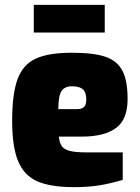

<svg xmlns="http://www.w3.org/2000/svg" viewBox="-20 -765 575 790"><path d="M30 -268Q30 -380 52.5 -440Q75 -500 127.5 -524Q180 -548 276 -548Q365 -548 413.5 -531.5Q462 -515 483.5 -474.5Q505 -434 505 -357Q505 -273 457 -238Q409 -203 318 -203H222Q225 -177 234.5 -163.5Q244 -150 267.5 -144Q291 -138 338 -138H485V-25Q439 -11 392.5 -3Q346 5 285 5Q189 5 134.5 -18.5Q80 -42 55 -101Q30 -160 30 -268ZM297 -316Q317 -316 326 -325Q335 -334 335 -356Q335 -385 321 -397.5Q307 -410 276 -410Q246 -410 233 -390Q220 -370 220 -316ZM119 -745H411V-631H119Z"/></svg>

Font: Exo Black
Style: Regular
Weight: 900
Designer: Natanael Gama
Foundry: Natanael Gama
Version: Version 1.500; ttfautohint (v1.6)